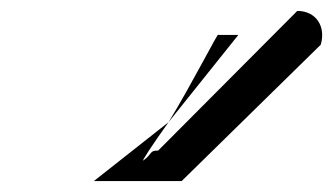

<svg xmlns="http://www.w3.org/2000/svg" viewBox="-20 -776 611 352"><path d="M152 -444H313L568 -694C578 -728 559 -756 525 -756L270 -500C253 -500 260 -494 243 -482C238 -478 259 -510 289 -552ZM289 -552 417 -712H380C383 -723 333 -624 289 -552Z"/></svg>

Font: bitstorm
Style: ulcnobl
Weight: 400
Version: Version 0.2